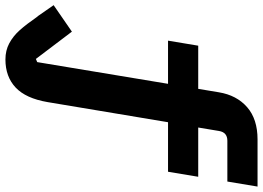

<svg xmlns="http://www.w3.org/2000/svg" viewBox="-186 -626 992 725"><g transform="rotate(90 310.5 -264.0)"><path d="M11 91Q10 90 10 90Q10 90 9 89L-32 30L68 -39L171 97L183 92L265 -402H102L121 -516H284L297 -594Q308 -661 353 -700.5Q398 -740 475 -740H653L634 -626H480Q448 -626 443 -594L430 -516H616L597 -402H410L334 53Q320 135 279 173.5Q238 212 173 212Q139 212 112 197.5Q85 183 63 158.5Q41 134 11 91Z"/></g></svg>

Font: iA Writer Mono V
Style: Regular
Weight: 400
Italic angle: -9.5°
Designer: Mike Abbink, Paul van der Laan, Pieter van Rosmalen
Foundry: Bold Monday
Version: Version 2.000